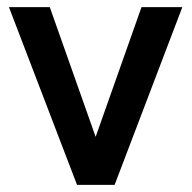

<svg xmlns="http://www.w3.org/2000/svg" viewBox="-20 -516 535 536"><path d="M5 -496H119L247 -134L375 -496H489L300 0H195Z"/></svg>

Font: Cabin SemiBold
Style: Regular
Weight: 600
Designer: Pablo Impallari
Foundry: Pablo Impallari. http://www.impallari.com Igino Marini. http://www.ikern.com
Version: Version 2.200